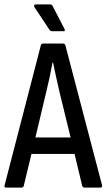

<svg xmlns="http://www.w3.org/2000/svg" viewBox="-21 -853 484 873"><path d="M7 0Q-3 0 0 -11L165 -648Q167 -655 176 -655H265Q273 -655 276 -648L443 -11Q445 0 435 0H363Q356 0 353 -7L318 -153H122L87 -8Q85 0 77 0ZM190 -438 140 -228H300L249 -437Q234 -502 220 -569H218Q212 -536 205 -503.5Q198 -471 190 -438ZM216 -711Q208 -711 203 -719L136 -820Q133 -825 134.5 -829Q136 -833 141 -833H207Q214 -833 218 -826L272 -722Q278 -711 267 -711Z"/></svg>

Font: Sofia Sans Condensed Medium
Style: Regular
Weight: 500
Designer: Botio Nikoltchev, Ani Petrova
Foundry: lettersoup
Version: Version 4.101; ttfautohint (v1.8.4.7-5d5b)